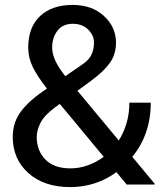

<svg xmlns="http://www.w3.org/2000/svg" viewBox="-20 -741 663 771"><path d="M31.2 -191.4Q31.2 -251 65.7 -295.7Q100.1 -340.3 168.5 -385.3Q130.4 -433.6 111.8 -471.4Q93.3 -509.3 93.3 -549.3Q93.3 -631.8 140.9 -676.5Q188.5 -721.2 272 -721.2Q349.1 -721.2 397.5 -676.8Q445.8 -632.3 445.8 -569.8Q445.8 -522 420.2 -487.1Q394.5 -452.1 344.2 -415.5L291 -376.5L457 -176.8Q477.1 -208.5 488.3 -247.1Q499.5 -285.6 499.5 -328.6H585.4Q585.4 -264.2 566.4 -209.5Q547.4 -154.8 511.2 -111.3L601.6 -2.4L600.6 0H488.8L447.3 -49.8Q408.2 -20.5 360.8 -5.1Q313.5 10.3 262.7 10.3Q156.7 10.3 94 -45.9Q31.2 -102.1 31.2 -191.4ZM262.7 -64.9Q297.9 -64.9 332 -76.9Q366.2 -88.9 396.5 -111.3L220.2 -323.7L200.7 -309.6Q156.2 -276.4 141.8 -246.1Q127.4 -215.8 127.4 -191.4Q127.4 -136.2 162.1 -100.6Q196.8 -64.9 262.7 -64.9ZM189.5 -550.3Q189.5 -524.4 202.6 -496.3Q215.8 -468.3 242.2 -435.1L309.6 -481.4Q337.4 -500 347.4 -521.7Q357.4 -543.5 357.4 -569.8Q357.4 -599.6 333.7 -622.6Q310.1 -645.5 272 -645.5Q232.4 -645.5 210.9 -617.9Q189.5 -590.3 189.5 -550.3Z"/></svg>

Font: GeogebraSans
Style: Regular
Weight: 400
Designer: Google
Version: Version 1.100140; 2013